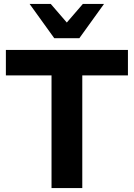

<svg xmlns="http://www.w3.org/2000/svg" viewBox="-20 -960 682 980"><path d="M243 0V-575H10V-705H633V-575H400V0ZM257 -765 131 -940H239L321 -845L403 -940H511L385 -765Z"/></svg>

Font: Nunito Sans 11pt ExtraBold
Style: Regular
Weight: 800
Version: Version 3.101;gftools[0.9.27]